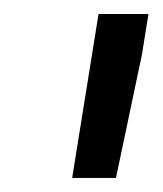

<svg xmlns="http://www.w3.org/2000/svg" viewBox="-20 -770 232 274"><path d="M182.6 -692.4 145.5 -516.1H83L120.6 -750H191.9Z"/></svg>

Font: Roboto
Style: Italic
Weight: 400
Italic angle: -12°
Designer: Google
Version: Version 2.134; 2016; ttfautohint (v1.6)